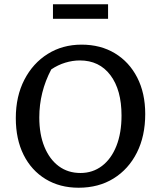

<svg xmlns="http://www.w3.org/2000/svg" viewBox="-20 -869 753 899"><path d="M348 10Q260 10 193.5 -30.5Q127 -71 90.5 -144Q54 -217 54 -316Q54 -418 94 -495.5Q134 -573 203.5 -616.5Q273 -660 362 -660Q451 -660 518 -619.5Q585 -579 622.5 -506Q660 -433 660 -335Q660 -232 621 -154.5Q582 -77 512 -33.5Q442 10 348 10ZM357 -59Q414 -59 457.5 -92Q501 -125 525 -185.5Q549 -246 549 -328Q549 -448 497 -517Q445 -586 354 -586Q320 -586 285.5 -575.5Q251 -565 220 -544Q164 -438 164 -319Q164 -240 188 -181.5Q212 -123 255 -91Q298 -59 357 -59ZM228 -781V-849H486V-781Z"/></svg>

Font: Piazzolla Medium
Style: Regular
Weight: 500
Designer: Juan Pablo del Peral
Foundry: Huerta Tipografica
Version: Version 1.330